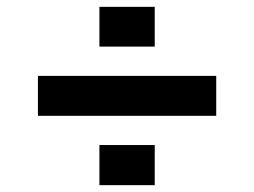

<svg xmlns="http://www.w3.org/2000/svg" viewBox="-20 -583 743 561"><path d="M270.5 -446.8V-563H432.1V-446.8ZM90.8 -244.6V-361.3H611.8V-244.6ZM270.5 -42V-159.2H432.1V-42Z"/></svg>

Font: Black Ops One
Style: Regular
Weight: 400
Designer: James Grieshaber, Eben Sorkin
Foundry: Sorkin Type Co.
Version: Version 1.004; ttfautohint (v1.8.4.7-5d5b)